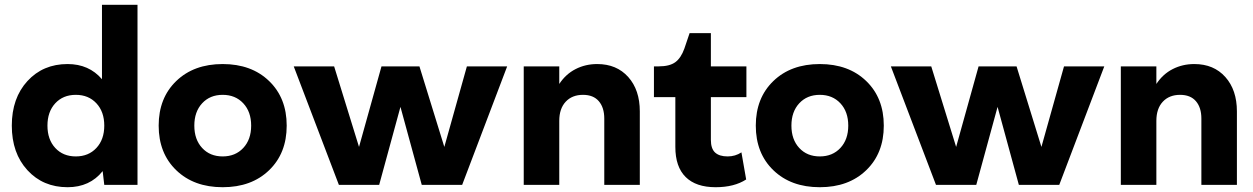

<svg xmlns="http://www.w3.org/2000/svg" viewBox="-20 -780 5288 810"><path d="M419.9 0 413.1 -58.1Q358.9 9.8 265.1 9.8Q161.6 9.8 95.7 -62Q29.8 -133.8 29.8 -250Q29.8 -366.2 95.7 -438Q161.6 -509.8 265.1 -509.8Q355.5 -509.8 410.2 -445.8V-759.8H560.1V0ZM213.1 -155.8Q246.1 -120.1 299.8 -120.1Q353.5 -120.1 386.7 -155.8Q419.9 -191.4 419.9 -250Q419.9 -308.6 386.7 -344.2Q353.5 -379.9 299.8 -379.9Q246.1 -379.9 213.1 -344.2Q180.2 -308.6 180.2 -250Q180.2 -191.4 213.1 -155.8Z M723.6 -438.2Q797.9 -509.8 919.4 -509.8Q1041 -509.8 1115.2 -438.2Q1189.5 -366.7 1189.5 -250Q1189.5 -133.3 1115.2 -61.8Q1041 9.8 919.4 9.8Q797.9 9.8 723.6 -61.8Q649.4 -133.3 649.4 -250Q649.4 -366.7 723.6 -438.2ZM832.8 -155.8Q865.7 -120.1 919.4 -120.1Q973.1 -120.1 1006.3 -155.8Q1039.6 -191.4 1039.6 -250Q1039.6 -308.6 1006.3 -344.2Q973.1 -379.9 919.4 -379.9Q865.7 -379.9 832.8 -344.2Q799.8 -308.6 799.8 -250Q799.8 -191.4 832.8 -155.8Z M1949.7 -500H2119.6L1929.7 0H1759.3L1669.4 -329.1L1579.6 0H1409.7L1219.2 -500H1389.6L1494.6 -160.2L1589.4 -500H1749.5L1854.5 -160.2Z M2529.3 -279.8Q2529.3 -326.2 2506.3 -353Q2483.4 -379.9 2439.5 -379.9Q2393.6 -379.9 2366.5 -350.8Q2339.4 -321.8 2339.4 -270V0H2189.5V-500H2339.4V-425.8Q2366.7 -467.3 2408.2 -488.5Q2449.7 -509.8 2499.5 -509.8Q2581.5 -509.8 2630.4 -455.1Q2679.2 -400.4 2679.2 -310.1V0H2529.3Z M2738.8 -370.1V-500H2758.8Q2804.7 -500 2828.9 -517.6Q2853 -535.2 2867.2 -575.2L2889.2 -640.1H2979V-500H3128.9V-370.1H2979V-189.9Q2979 -152.8 2996.8 -136.5Q3014.6 -120.1 3049.8 -120.1Q3082 -120.1 3107.9 -137.2L3127.9 -22.9Q3077.6 9.8 2999 9.8Q2916 9.8 2872.6 -33.2Q2829.1 -76.2 2829.1 -160.2V-370.1Z M3242.7 -438.2Q3316.9 -509.8 3438.5 -509.8Q3560.1 -509.8 3634.3 -438.2Q3708.5 -366.7 3708.5 -250Q3708.5 -133.3 3634.3 -61.8Q3560.1 9.8 3438.5 9.8Q3316.9 9.8 3242.7 -61.8Q3168.5 -133.3 3168.5 -250Q3168.5 -366.7 3242.7 -438.2ZM3351.8 -155.8Q3384.8 -120.1 3438.5 -120.1Q3492.2 -120.1 3525.4 -155.8Q3558.6 -191.4 3558.6 -250Q3558.6 -308.6 3525.4 -344.2Q3492.2 -379.9 3438.5 -379.9Q3384.8 -379.9 3351.8 -344.2Q3318.8 -308.6 3318.8 -250Q3318.8 -191.4 3351.8 -155.8Z M4468.8 -500H4638.7L4448.7 0H4278.3L4188.5 -329.1L4098.6 0H3928.7L3738.3 -500H3908.7L4013.7 -160.2L4108.4 -500H4268.6L4373.5 -160.2Z M5048.3 -279.8Q5048.3 -326.2 5025.4 -353Q5002.4 -379.9 4958.5 -379.9Q4912.6 -379.9 4885.5 -350.8Q4858.4 -321.8 4858.4 -270V0H4708.5V-500H4858.4V-425.8Q4885.7 -467.3 4927.2 -488.5Q4968.8 -509.8 5018.6 -509.8Q5100.6 -509.8 5149.4 -455.1Q5198.2 -400.4 5198.2 -310.1V0H5048.3Z"/></svg>

Font: Gully
Style: Bold
Weight: 700
Designer: jaikishan Patel
Foundry: MagicType
Version: Version 1.000;Glyphs 3.2 (3242)